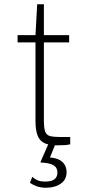

<svg xmlns="http://www.w3.org/2000/svg" viewBox="-20 -682 402 901"><path d="M304.5 -483H186V-116Q186 -80 192.2 -63.8Q198.5 -47.5 215.8 -43.2Q233 -39 265.5 -39H309.5V-5Q300 -2 282.8 -1Q265.5 0 246.5 0Q207.5 0 185.8 -11.8Q164 -23.5 155.2 -49Q146.5 -74.5 146.5 -116V-483H62.5V-517H146.5L154.5 -662H186V-517H304.5ZM292.5 126Q292.5 150.5 279.2 166.8Q266 183 244 191Q222 199 195.5 199Q173 199 154.8 193Q136.5 187 120.5 176L131.5 148Q142 157.5 155.5 163.8Q169 170 191.5 170Q222.5 170 236 159Q249.5 148 249.5 128Q249.5 104.5 231.2 93.5Q213 82.5 174.5 81Q171 81 170.5 79.8Q170 78.5 170.5 77L206.5 -5H239.5L214.5 57Q245 59.5 262 70Q279 80.5 285.8 95.5Q292.5 110.5 292.5 126Z"/></svg>

Font: Public Sans Thin
Style: Regular
Weight: 100
Designer: The Public Sans project authors (U.S. Web Design System). Libre Franklin designed by Pablo Impallari and Rodrigo Fuenzal
Version: Version 1.008